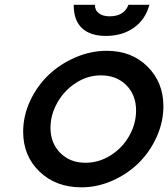

<svg xmlns="http://www.w3.org/2000/svg" viewBox="-20 -780 712 813"><path d="M78.1 -222.2Q78.1 -290 107.9 -353.5Q137.7 -417 186.3 -463.1Q234.9 -509.3 299.8 -537.1Q364.7 -564.9 432.1 -564.9Q537.6 -564.9 604.7 -498Q671.9 -431.2 671.9 -330.1Q671.9 -263.2 643.1 -199.7Q614.3 -136.2 567.1 -89.8Q520 -43.5 456.1 -15.1Q392.1 13.2 325.2 13.2Q216.3 13.2 147.2 -53.5Q78.1 -120.1 78.1 -222.2ZM193.8 -238.8Q193.8 -174.3 235.1 -132.6Q276.4 -90.8 341.8 -90.8Q398.9 -90.8 448.7 -122.3Q498.5 -153.8 527.3 -204.8Q556.2 -255.9 556.2 -312Q556.2 -377.4 514.9 -419.2Q473.6 -460.9 407.2 -460.9Q351.1 -460.9 301.5 -429Q252 -397 222.9 -345.5Q193.8 -293.9 193.8 -238.8ZM292 -759.8H381.8Q381.8 -736.3 398.9 -723.6Q416 -710.9 443.8 -710.9Q505.9 -710.9 523.9 -759.8H612.8Q595.7 -697.3 546.9 -662.6Q498 -627.9 428.2 -627.9Q362.8 -627.9 327.4 -660.6Q292 -693.4 292 -759.8Z"/></svg>

Font: Involve SemiBold Oblique
Style: Italic
Weight: 600
Italic angle: -10.5°
Designer: Stefan Peev
Foundry: Context Ltd.
Version: Version 1.001